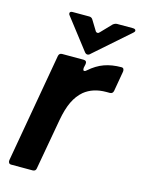

<svg xmlns="http://www.w3.org/2000/svg" viewBox="-116 -830 659 897"><g transform="rotate(15 213.5 -381.5)"><path d="M29 0Q21 0 17.5 -5Q14 -10 15 -18L108 -547Q111 -561 125 -561H228Q245 -561 243 -544L239 -525V-521Q239 -511 245 -511Q250 -511 256 -517Q290 -547 326.5 -560Q363 -573 409 -573Q416 -573 419 -568Q422 -563 421 -555L404 -457Q401 -443 387 -443H370Q306 -443 264 -409Q237 -386 220 -350.5Q203 -315 193 -260L149 -14Q147 0 132 0ZM224 -599 112 -744Q108 -748 108 -754Q108 -758 111.5 -760.5Q115 -763 121 -763H202Q214 -763 220 -752L247 -708Q251 -699 259 -699Q264 -699 269 -705L317 -755Q327 -763 337 -763H413Q420 -763 423.5 -760.5Q427 -758 427 -754Q427 -749 421 -744L254 -597Q247 -589 239 -589Q231 -589 224 -599Z"/></g></svg>

Font: Open Sauce Two
Style: Bold Italic
Weight: 700
Italic angle: -10°
Designer: Alfredo Marco Pradil
Foundry: Creative Sauce Fz LLC
Version: Version 1.477